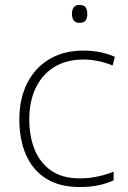

<svg xmlns="http://www.w3.org/2000/svg" viewBox="-20 -744 514 774"><path d="M302 10Q220 10 166 -24Q112 -58 85 -119.5Q58 -181 58 -262Q58 -346 89.5 -408.5Q121 -471 179 -505.5Q237 -540 316 -540Q353 -540 384.5 -533.5Q416 -527 443 -515L434 -480Q405 -492 374.5 -498Q344 -504 316 -504Q248 -504 199 -474Q150 -444 124 -389.5Q98 -335 98 -262Q98 -195 119.5 -141.5Q141 -88 186 -56.5Q231 -25 301 -25Q339 -25 374 -32.5Q409 -40 438 -52V-17Q413 -5 378.5 2.5Q344 10 302 10ZM300 -724Q319 -724 325.5 -714Q332 -704 332 -688Q332 -672 325.5 -662Q319 -652 300 -652Q284 -652 277 -662Q270 -672 270 -688Q270 -704 277 -714Q284 -724 300 -724Z"/></svg>

Font: Noto Sans Devanagari ExtraLight
Style: Regular
Weight: 200
Designer: Jelle Bosma - Monotype Design Team
Foundry: Monotype Imaging Inc.
Version: Version 2.004; ttfautohint (v1.8.4.7-5d5b)